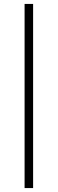

<svg xmlns="http://www.w3.org/2000/svg" viewBox="-20 -805 294 980"><path d="M105.5 155Q105.5 110.5 105.5 68.8Q105.5 27 105.5 -13.2Q105.5 -53.5 105.5 -93.5Q105.5 -133.5 105.5 -174V-456Q105.5 -496.5 105.5 -536.5Q105.5 -576.5 105.5 -616.8Q105.5 -657 105.5 -699Q105.5 -741 105.5 -785H149Q149 -741 149 -699Q149 -657 149 -616.8Q149 -576.5 149 -536.5Q149 -496.5 149 -456V-174Q149 -133.5 149 -93.5Q149 -53.5 149 -13.2Q149 27 149 68.8Q149 110.5 149 155Z"/></svg>

Font: Commissioner Thin ExtraLight
Style: Regular
Weight: 250
Version: Version 1.000